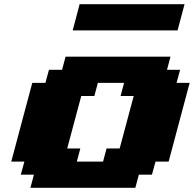

<svg xmlns="http://www.w3.org/2000/svg" viewBox="-20 -895 924 915"><path d="M125 0H625L641.6 -62.5H704.1L721.2 -125H783.7Q800.8 -187.5 833.7 -312.5Q866.7 -437.5 883.8 -500H821.3L838.4 -562.5H775.9L792.5 -625H292.5L275.9 -562.5H213.4L196.3 -500H133.8Q117.2 -437.5 83.7 -312.5Q50.3 -187.5 33.7 -125H96.2L79.1 -62.5H141.6ZM471.2 -125H346.2L362.8 -187.5H300.3Q311.5 -229 333.7 -312.3Q356 -395.5 367.2 -437.5H429.7L446.3 -500H571.3L554.7 -437.5H617.2Q606 -396 583.7 -312.5Q561.5 -229 550.3 -187.5H487.8ZM326.2 -750H826.2Q831.5 -770.5 842.8 -812.5Q854 -854.5 859.4 -875H359.4Q354 -854 343 -812.5Q332 -771 326.2 -750Z"/></svg>

Font: Faithful 32x
Style: BoldOblique
Weight: 400
Foundry: Faithful Resource Pack
Version: Version 1.0; January 27, 2023